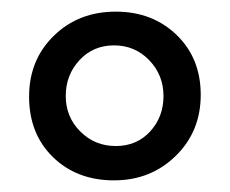

<svg xmlns="http://www.w3.org/2000/svg" viewBox="-20 -696 395 330"><path d="M176 -386Q112 -386 71 -426Q30 -466 30 -530Q30 -593 72.5 -634.5Q115 -676 179 -676Q242 -676 283.5 -636Q325 -596 325 -533Q325 -470 282 -428Q239 -386 176 -386ZM116.5 -592.5Q93 -567 93 -531Q93 -495 118 -470Q143 -445 179 -445Q215 -445 238 -470Q261 -495 261 -531Q261 -567 236.5 -592.5Q212 -618 176 -618Q140 -618 116.5 -592.5Z"/></svg>

Font: Hind Siliguri
Style: Regular
Weight: 400
Designer: Jyotish Sonowal
Foundry: Indian Type Foundry
Version: Version 1.000;PS 1.0;hotconv 1.0.86;makeotf.lib2.5.63406; tt